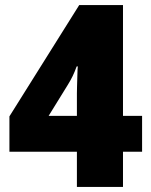

<svg xmlns="http://www.w3.org/2000/svg" viewBox="-20 -734 593 754"><path d="M538 -138H463V0H282V-138H17V-277L291 -714H463V-279H538ZM282 -368Q282 -376 282.5 -393Q283 -410 283.5 -428Q284 -446 284.5 -459Q285 -472 286 -473H281Q273 -451 265.5 -435.5Q258 -420 247 -402L171 -279H282Z"/></svg>

Font: Noto Sans Myanmar SemiCondensed Black
Style: Regular
Weight: 900
Width: 4
Designer: Monotype Design Team
Foundry: Monotype Imaging Inc.
Version: Version 2.107; ttfautohint (v1.8.4.7-5d5b)